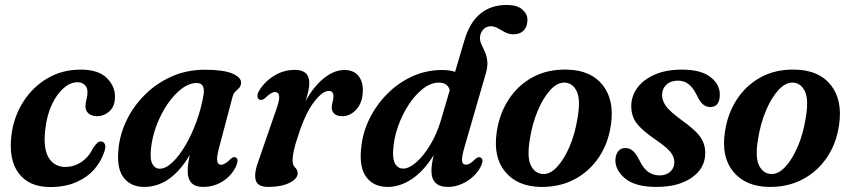

<svg xmlns="http://www.w3.org/2000/svg" viewBox="-20 -744 3434 775"><path d="M292 -412Q264.5 -412 237.8 -389.2Q211 -366.5 190.8 -325Q170.5 -283.5 163.5 -227Q153 -147 175.8 -108.5Q198.5 -70 244.5 -70Q279 -70.5 308.8 -90.2Q338.5 -110 358 -150Q366.5 -161 372.8 -167.2Q379 -173.5 388 -173Q397.5 -173 402.8 -163.2Q408 -153.5 402 -134.5Q390 -95 361.8 -62Q333.5 -29 288.5 -9Q243.5 11 183 11Q97 11 55.2 -45Q13.5 -101 26.5 -200.5Q35.5 -272 73 -331.8Q110.5 -391.5 170.2 -427.2Q230 -463 306 -463Q377.5 -463 411.8 -428.5Q446 -394 444 -349.5Q443 -313.5 421.2 -294.2Q399.5 -275 371.5 -275Q350 -275 337.2 -286.2Q324.5 -297.5 325 -316Q325.5 -330.5 329.2 -343.2Q333 -356 333 -372Q333.5 -389.5 322.5 -400.8Q311.5 -412 292 -412Z M863 -143Q854 -107.5 857 -93.2Q860 -79 872.5 -79Q888 -79 911 -102.5Q922.5 -112.5 930.5 -109Q945.5 -103.5 933 -73Q915 -35 879.2 -12.2Q843.5 10.5 799.5 10.5Q737.5 10.5 737.5 -54Q737.5 -67 739.5 -82.2Q741.5 -97.5 746 -118.5Q670 10.5 562 10.5Q508.5 10.5 479.5 -26.5Q450.5 -63.5 458 -140Q463 -199.5 490.2 -256.8Q517.5 -314 563.8 -360.5Q610 -407 671.8 -434.8Q733.5 -462.5 807 -462.5Q882.5 -462.5 918.8 -446.8Q955 -431 953 -408Q951.5 -395.5 944.8 -388.5Q938 -381.5 930.2 -374.5Q922.5 -367.5 919 -354.5ZM589.5 -145Q584.5 -101 595.2 -82Q606 -63 624.5 -63Q648.5 -63 675.5 -88.2Q702.5 -113.5 727.8 -156.2Q753 -199 772.5 -252Q792 -305 801.5 -360.5Q809 -409 774.5 -409Q744 -409 713.2 -385.8Q682.5 -362.5 656.2 -324Q630 -285.5 612.2 -238.8Q594.5 -192 589.5 -145Z M1030 -341Q1022.5 -342.5 1019.8 -351.2Q1017 -360 1023.5 -373.5Q1044.5 -411.5 1084 -436.8Q1123.5 -462 1170 -462Q1228.5 -462 1228.5 -408.5Q1228.5 -393.5 1224.2 -375.2Q1220 -357 1213.5 -336.5Q1247.5 -397 1288.5 -429.2Q1329.5 -461.5 1370.5 -461.5Q1407.5 -461.5 1426.8 -437.8Q1446 -414 1444.5 -375Q1443 -329 1418.2 -302Q1393.5 -275 1362 -275Q1339.5 -275 1329.2 -285.2Q1319 -295.5 1319 -309.5Q1319 -321 1322.5 -332Q1326 -343 1326 -355Q1326 -377 1307.5 -377Q1281 -377 1246.2 -330.8Q1211.5 -284.5 1183 -195Q1171 -159 1166 -136.8Q1161 -114.5 1161 -97Q1161 -77 1171.2 -67.8Q1181.5 -58.5 1181.5 -44.5Q1181.5 -22.5 1148.5 -6Q1115.5 10.5 1062.5 10.5Q1020 10.5 1012.2 -16.8Q1004.5 -44 1023.5 -95L1095.5 -303Q1109 -340.5 1106.8 -356.5Q1104.5 -372.5 1090 -372.5Q1082.5 -372.5 1073.5 -367.2Q1064.5 -362 1050.5 -348.5Q1038.5 -338.5 1030 -341Z M1920.5 -71.5Q1902 -35.5 1864.8 -12.5Q1827.5 10.5 1787.5 10.5Q1721.5 10.5 1721.5 -55Q1721.5 -79.5 1730.5 -117.5Q1690.5 -53.5 1642.8 -21.5Q1595 10.5 1544.5 10.5Q1488.5 10.5 1458.8 -29Q1429 -68.5 1438 -147Q1443.5 -207.5 1471 -263.8Q1498.5 -320 1542.8 -364.8Q1587 -409.5 1643.8 -435.5Q1700.5 -461.5 1765.5 -461.5Q1794.5 -461.5 1817 -454L1853.5 -578Q1875.5 -653.5 1918.8 -688.8Q1962 -724 2025 -724Q2067 -724 2088 -706Q2109 -688 2109 -664Q2109 -637 2094 -621.2Q2079 -605.5 2053 -605.5Q2034.5 -605.5 2019.2 -613.5Q2004 -621.5 1990 -629.8Q1976 -638 1961 -638Q1943 -638 1931 -625.2Q1919 -612.5 1917.5 -593.5Q1916.5 -579.5 1922.8 -566Q1929 -552.5 1936.5 -536.5Q1944 -520.5 1946.8 -499.5Q1949.5 -478.5 1941.5 -449.5L1855 -150.5Q1843.5 -111 1845 -95.2Q1846.5 -79.5 1861 -79.5Q1869 -79.5 1877.5 -84.5Q1886 -89.5 1898.5 -102Q1911 -113 1919.5 -108Q1935 -101.5 1920.5 -71.5ZM1567 -137.5Q1564.5 -98.5 1576 -81Q1587.5 -63.5 1607.5 -63.5Q1631 -63.5 1660.5 -89.2Q1690 -115 1717 -159.8Q1744 -204.5 1760.5 -261L1795.5 -380.5Q1786.5 -410.5 1751 -410.5Q1719 -410.5 1687.2 -385.8Q1655.5 -361 1629.2 -320.8Q1603 -280.5 1586.2 -232.5Q1569.5 -184.5 1567 -137.5Z M2269 -463Q2365 -461 2412.8 -400.5Q2460.5 -340 2446 -240.5Q2435.5 -165.5 2396.8 -108.2Q2358 -51 2297.5 -19.5Q2237 12 2161 10.5Q2068 8.5 2019 -50.8Q1970 -110 1985 -211Q1995.5 -284 2032.8 -341.8Q2070 -399.5 2130 -432.2Q2190 -465 2269 -463ZM2171 -41.5Q2200 -40 2228.2 -70Q2256.5 -100 2278.8 -151.5Q2301 -203 2311 -266.5Q2324 -339 2308.8 -373.5Q2293.5 -408 2261 -410.5Q2230.5 -412.5 2201.5 -381Q2172.5 -349.5 2150.5 -297Q2128.5 -244.5 2119 -183.5Q2106.5 -111 2122.2 -77.5Q2138 -44 2171 -41.5Z M2643 -36Q2669.5 -36 2685.8 -51.2Q2702 -66.5 2702 -89Q2702 -110 2687 -129.5Q2672 -149 2626 -180.5Q2571.5 -217.5 2549.5 -247Q2527.5 -276.5 2528 -318Q2529 -358 2553.5 -390.8Q2578 -423.5 2623.5 -443.2Q2669 -463 2733 -463Q2808 -463 2846.5 -434Q2885 -405 2885.5 -364Q2886 -312 2847 -312Q2830 -312 2817.2 -323Q2804.5 -334 2791.5 -362Q2777.5 -390 2759.5 -404.2Q2741.5 -418.5 2716.5 -418.5Q2687.5 -418.5 2670 -402Q2652.5 -385.5 2652.5 -359.5Q2652.5 -338 2668 -316Q2683.5 -294 2731.5 -259Q2790 -217.5 2809.2 -187.5Q2828.5 -157.5 2826.5 -120Q2824 -62.5 2770.8 -26Q2717.5 10.5 2629 10.5Q2546.5 10.5 2505.2 -22.2Q2464 -55 2464 -97Q2464.5 -119.5 2475 -133Q2485.5 -146.5 2503.5 -146.5Q2522.5 -146.5 2536 -133.8Q2549.5 -121 2562 -95Q2578.5 -62 2598.2 -49Q2618 -36 2643 -36Z M3190 -463Q3286 -461 3333.8 -400.5Q3381.5 -340 3367 -240.5Q3356.5 -165.5 3317.8 -108.2Q3279 -51 3218.5 -19.5Q3158 12 3082 10.5Q2989 8.5 2940 -50.8Q2891 -110 2906 -211Q2916.5 -284 2953.8 -341.8Q2991 -399.5 3051 -432.2Q3111 -465 3190 -463ZM3092 -41.5Q3121 -40 3149.2 -70Q3177.5 -100 3199.8 -151.5Q3222 -203 3232 -266.5Q3245 -339 3229.8 -373.5Q3214.5 -408 3182 -410.5Q3151.5 -412.5 3122.5 -381Q3093.5 -349.5 3071.5 -297Q3049.5 -244.5 3040 -183.5Q3027.5 -111 3043.2 -77.5Q3059 -44 3092 -41.5Z"/></svg>

Font: Fraunces 72pt Soft SemiBold
Style: Italic
Weight: 600
Italic angle: -16°
Version: Version 1.000;[b76b70a41]